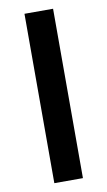

<svg xmlns="http://www.w3.org/2000/svg" viewBox="-84 -762 448 804"><g transform="rotate(-10 140.5 -360.0)"><path d="M201.7 0H80.1V-720.2H201.7Z"/></g></svg>

Font: Vela Sans Bd
Style: Bold
Weight: 700
Designer: Principal design: Mikhail Sharanda - project Manrope.
Design modification: Ravid Balaliev
Foundry: Mikhail Sharanda
Version: Version 1.001